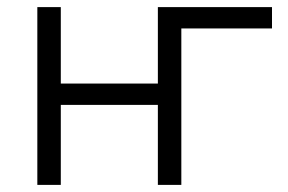

<svg xmlns="http://www.w3.org/2000/svg" viewBox="-20 -520 810 540"><path d="M424 -225H151V0H85V-500H151V-285H424V-500H745V-440H490V0H424Z"/></svg>

Font: PT Root UI Web
Style: Regular
Weight: 400
Designer: Vitaly Kuzmin
Foundry: ParaType Ltd.
Version: Version 1.000W